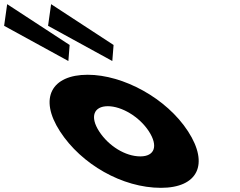

<svg xmlns="http://www.w3.org/2000/svg" viewBox="-390 -887 1153 922"><path d="M-101.8 -256C0.5 -98 197.7 15 382.7 15C559.7 15 615.5 -98 513.2 -256C409.5 -416 201 -528 31 -528C-142 -528 -205.5 -416 -101.8 -256ZM86.2 -256C40.2 -327 60.8 -377 127.8 -377C193.8 -377 279.2 -327 325.2 -256C370.5 -186 352.9 -136 283.9 -136C211.9 -136 131.5 -186 86.2 -256ZM-55.6 -671 -61.7 -594 -370.2 -763 -355.6 -867ZM155.4 -671 149.3 -594 -159.2 -763 -144.6 -867Z"/></svg>

Font: Hussar
Style: BdOpOblSeven
Weight: 700
Foundry: Cannot Into Space Fonts
Version: Version 2.00